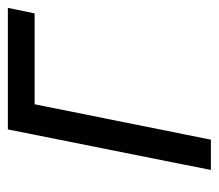

<svg xmlns="http://www.w3.org/2000/svg" viewBox="-54 -502 556 488"><g transform="rotate(-90 224.0 -258.0)"><path d="M36 0 139 -516H448L434 -448H203L113 0Z"/></g></svg>

Font: IBM Plex Sans
Style: Italic
Weight: 400
Italic angle: -11.31°
Designer: Mike Abbink, Paul van der Laan, Pieter van Rosmalen
Foundry: Bold Monday
Version: Version 3.201